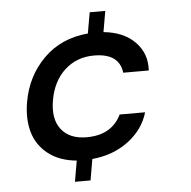

<svg xmlns="http://www.w3.org/2000/svg" viewBox="-51 -657 791 796"><g transform="rotate(-5 345.0 -259.5)"><path d="M543.9 -173.8Q523.4 -103.5 460.2 -55.9Q397 -8.3 309.1 0L293.9 87.9H229L244.1 1Q171.4 -5.9 125.2 -42.7Q79.1 -79.6 63.7 -134.8Q48.3 -189.9 60.1 -258.8Q78.6 -365.2 150.9 -437.5Q223.1 -509.8 335.9 -520L351.1 -606.9H416L400.9 -520Q484.9 -511.7 531.7 -463.6Q578.6 -415.5 574.2 -345.2H467.8Q458 -426.8 353 -426.8Q281.7 -426.8 231.9 -381.8Q182.1 -336.9 168 -258.8Q153.8 -180.7 188.2 -136.2Q222.7 -91.8 293.9 -91.8Q397.9 -91.8 438 -173.8Z"/></g></svg>

Font: SVN-Poppins Medium
Style: Italic
Weight: 500
Italic angle: -10°
Designer: Ninad Kale (Devanagari), Jonny Pinhorn (Latin)
Foundry: Indian Type Foundry
Version: Version 3.002 2017